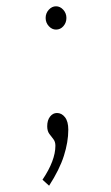

<svg xmlns="http://www.w3.org/2000/svg" viewBox="-20 -422 353 610"><path d="M158 -328Q145 -328 135 -339Q125 -350 125 -365Q125 -380 135 -391Q145 -402 158 -402Q171 -402 181 -391Q191 -380 191 -365Q191 -350 181.5 -339Q172 -328 158 -328ZM136 168 115 149Q156 88 156 41Q156 28 149.5 20Q143 12 136.5 3Q130 -6 130 -21Q130 -40 139 -51.5Q148 -63 161 -63Q176 -63 186.5 -49.5Q197 -36 197 -10Q197 29 183 73Q169 117 136 168Z"/></svg>

Font: Inconsolata ExtraCondensed Light
Style: Regular
Weight: 300
Width: 2
Monospace: yes
Designer: Raph Levien, Cyreal, Brenton Simpson
Foundry: Raph Levien, Cyreal, Google
Version: Version 3.100; ttfautohint (v1.8.4.7-5d5b)